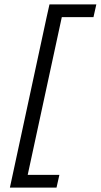

<svg xmlns="http://www.w3.org/2000/svg" viewBox="-20 -731 458 873"><path d="M405 -653H261L106 64H250L237 122H25L192 -653L205 -711H418Z"/></svg>

Font: EauTest Medium
Style: Italic
Weight: 500
Italic angle: -12°
Designer: Christian Thalmann (Catharsis Fonts)
Version: Version 0.001;PS 000.001;hotconv 1.0.88;makeotf.lib2.5.64775